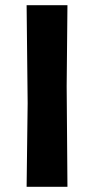

<svg xmlns="http://www.w3.org/2000/svg" viewBox="-20 -723 364 743"><path d="M83 0 87 -324 83 -703H241L238 -390L241 0Z"/></svg>

Font: Ruda SemiBold
Style: Bold
Weight: 900
Designer: Mariela Monsalve and Angelina Sanchez
Foundry: Mariela Monsalve and Angelina Sanchez
Version: Version 2.000